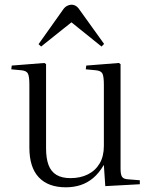

<svg xmlns="http://www.w3.org/2000/svg" viewBox="-20 -783 644 817"><path d="M260 14Q185 14 145 -28.5Q105 -71 105 -155V-422Q105 -457 99 -469.5Q93 -482 71 -484L28 -488L30 -504L169 -515L176 -510V-152Q176 -109 186.5 -81Q197 -53 220 -39Q243 -25 280 -25Q322 -25 354 -41Q386 -57 404 -87.5Q422 -118 422 -162V-422Q422 -457 416 -469.5Q410 -482 388 -484L345 -488L347 -504L486 -515L493 -510V-65Q493 -40 499.5 -30.5Q506 -21 525 -20L575 -16V1L428 9L422 -80H421Q401 -46 376.5 -25.5Q352 -5 323 4.5Q294 14 260 14ZM155 -585 144 -595 249 -743Q256 -753 265.5 -758Q275 -763 284 -763Q290 -763 296 -761Q302 -759 308 -754Q314 -749 321 -738L423 -596L412 -585L284 -688Z"/></svg>

Font: Literata 60pt Light
Style: Regular
Weight: 300
Designer: Latin by Veronika Burian and Jose Scaglione. Greek by Irene Vlachou. Cyrillic by Vera Evstafieva.
Foundry: TypeTogether
Version: Version 3.103;gftools[0.9.29]